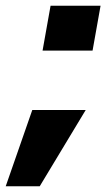

<svg xmlns="http://www.w3.org/2000/svg" viewBox="-21 -542 372 672"><path d="M128 -365 156 -522H331L303 -365ZM-1 110 92 -157H279L118 110Z"/></svg>

Font: Tomorrow
Style: Bold Italic
Weight: 700
Italic angle: -10°
Designer: Tony de Marco, Monica Rizzolli
Foundry: Just in Type
Version: Version 2.002